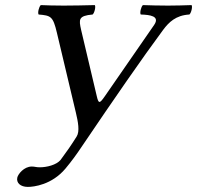

<svg xmlns="http://www.w3.org/2000/svg" viewBox="-20 -502 774 754"><path d="M237.1 160C260.5 132 281 104 300.9 74C431.5 -119 538 -273 620.9 -385C642.6 -414 670 -442 723.7 -445C731.1 -451 736.9 -476 732.3 -482C705 -481 669.8 -480 639.8 -480C601.8 -480 571 -481 541.3 -482C533.9 -476 528.1 -451 532.7 -445C568.5 -444 609.4 -439 585.3 -404L391.6 -124C370.7 -93.7 367 -94.5 359.9 -125L298.7 -384C289.3 -426 287.6 -440 343.7 -445C351.1 -451 356.9 -476 352.3 -482C312 -481 268.8 -480 229.8 -480C192.8 -480 162 -481 140.3 -482C132.9 -476 127.1 -451 131.7 -445C179.8 -441 188.1 -438 203.3 -374L277.9 -60C286.5 -24 293.8 14 281.1 34C260.5 67 241.1 95 217.9 126C201.3 146 163.2 155 136.2 155C121.2 155 116.9 152 104.9 152C73.9 152 51 182 48 195C43.1 216 60.4 232 89.4 232C112.4 232 183.3 224 237.1 160Z"/></svg>

Font: Linux Libertine Mono O
Style: Mono Oblique
Weight: 400
Italic angle: -13°
Designer: Philipp H. Poll
Foundry: Philipp H. Poll
Version: Version 5.1.7